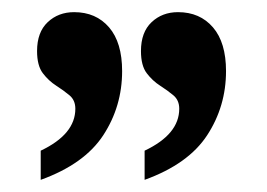

<svg xmlns="http://www.w3.org/2000/svg" viewBox="-20 -667 439 316"><path d="M47 -371V-419Q104 -446 104 -488Q104 -502 94.5 -510Q85 -518 72.5 -526Q60 -534 50.5 -546.5Q41 -559 41 -583Q41 -614 58.5 -630.5Q76 -647 102 -647Q138 -647 159.5 -622Q181 -597 181 -550Q181 -492 150 -444.5Q119 -397 47 -371ZM218 -371V-419Q275 -446 275 -488Q275 -502 265.5 -510Q256 -518 243.5 -526Q231 -534 221.5 -546.5Q212 -559 212 -583Q212 -614 229.5 -630.5Q247 -647 273 -647Q309 -647 330.5 -622Q352 -597 352 -550Q352 -492 321 -444.5Q290 -397 218 -371Z"/></svg>

Font: Noto Serif Hebrew Condensed
Style: Bold
Weight: 700
Width: 3
Designer: Monotype Design Team
Foundry: Monotype Imaging Inc.
Version: Version 2.004; ttfautohint (v1.8.4.7-5d5b)